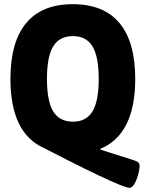

<svg xmlns="http://www.w3.org/2000/svg" viewBox="-20 -728 698 920"><path d="M600 172Q593 172 573 165Q553 158 509 138.5Q465 119 388.5 81.5Q312 44 192 -18Q30 -89 30 -350Q30 -527 105.5 -617.5Q181 -708 329 -708Q477 -708 552.5 -617.5Q628 -527 628 -350Q628 -84 461 -15V-11L622 40Q640 46 644.5 52Q649 58 649 67Q649 77 645.5 94Q642 111 635.5 129Q629 147 620 159.5Q611 172 600 172ZM330 -145Q393 -145 423 -194Q453 -243 453 -350Q453 -457 423 -506Q393 -555 330 -555Q265 -555 235 -506Q205 -457 205 -350Q205 -243 235 -194Q265 -145 330 -145Z"/></svg>

Font: Asap Semi Condensed ExtraBold
Style: Regular
Weight: 800
Width: 4
Designer: Pablo Cosgaya
Foundry: Omnibus-Type
Version: Version 3.001; ttfautohint (v1.8.4.7-5d5b)